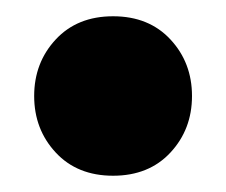

<svg xmlns="http://www.w3.org/2000/svg" viewBox="-20 -389 278 236"><path d="M22 -271Q22 -312 48.5 -340.5Q75 -369 119 -369Q163 -369 189.5 -340.5Q216 -312 216 -271Q216 -230 189.5 -201.5Q163 -173 119 -173Q75 -173 48.5 -201.5Q22 -230 22 -271Z"/></svg>

Font: Baloo Bhaijaan 2 ExtraBold
Style: Regular
Weight: 800
Designer: Sanskriti Dholi, Noopur Datye and Ek Type
Foundry: Ek Type
Version: Version 1.701